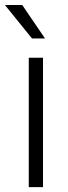

<svg xmlns="http://www.w3.org/2000/svg" viewBox="-35 -764 278 784"><path d="M82.5 -528.3V0H140.6V-528.3ZM-15.1 -743.7 95.7 -606.9H148.9L55.7 -743.7Z"/></svg>

Font: Vazirmatn ExtraLight
Style: Regular
Weight: 200
Designer: Saber Rastikerdar
Foundry: Saber Rastikerdar
Version: Version 33.003